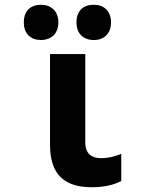

<svg xmlns="http://www.w3.org/2000/svg" viewBox="-20 -776 603 806"><path d="M374 -608C416 -608 446 -634 446 -682C446 -730 416 -756 374 -756C331 -756 301 -732 301 -682C301 -634 331 -608 374 -608ZM152 -608C194 -608 225 -634 225 -682C225 -730 194 -756 152 -756C110 -756 80 -732 80 -682C80 -633 110 -608 152 -608ZM366 10C417 10 458 0 489 -16V-130C461 -119 435 -112 404 -112C368 -112 338 -128 338 -178V-549H190V-168C190 -34 260 10 366 10Z"/></svg>

Font: Noto Sans Mono SemiCondensed ExtraBold
Style: Regular
Weight: 800
Width: 4
Designer: Monotype Design Team
Foundry: Monotype Imaging Inc.
Version: Version 2.014